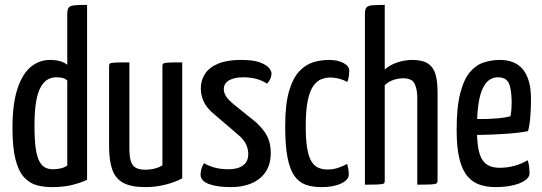

<svg xmlns="http://www.w3.org/2000/svg" viewBox="-20 -755 2217 785"><path d="M193 10Q160 10 131 2.5Q102 -5 79 -29.5Q56 -54 43.5 -102.5Q31 -151 31 -232Q31 -331 51.5 -392.5Q72 -454 106.5 -482Q141 -510 184 -510Q207 -510 225 -505Q243 -500 255 -490V-698Q255 -717 261.5 -724.5Q268 -732 286 -733.5Q304 -735 336 -735V-20Q312 -8 275.5 1Q239 10 193 10ZM196 -63Q213 -63 228 -66.5Q243 -70 255 -78V-426Q246 -434 235.5 -436.5Q225 -439 209 -439Q193 -439 177 -431Q161 -423 148 -401.5Q135 -380 128 -341.5Q121 -303 121 -241Q121 -184 126 -149Q131 -114 141 -95.5Q151 -77 164.5 -70Q178 -63 196 -63Z M575 10Q515 10 483 -8Q451 -26 438.5 -63Q426 -100 426 -156V-484Q426 -492 429 -495Q432 -498 449.5 -499Q467 -500 509 -500V-149Q509 -117 514.5 -97.5Q520 -78 534.5 -69.5Q549 -61 576 -61Q590 -61 609 -65Q628 -69 644 -79V-484Q644 -492 647.5 -495Q651 -498 667.5 -499Q684 -500 725 -500V-26Q696 -10 656 0Q616 10 575 10Z M922 10Q869 10 834.5 -2.5Q800 -15 800 -41Q800 -50 803 -62.5Q806 -75 814 -88Q836 -75 860.5 -69Q885 -63 914 -63Q952 -63 973.5 -78.5Q995 -94 995 -125Q995 -145 986.5 -164Q978 -183 955 -203L858 -286Q824 -314 812.5 -340.5Q801 -367 801 -392Q801 -427 818.5 -453.5Q836 -480 872.5 -495Q909 -510 964 -510Q1016 -510 1042.5 -500Q1069 -490 1079.5 -477.5Q1090 -465 1090 -454Q1090 -433 1072 -413Q1050 -427 1026 -433Q1002 -439 974 -439Q938 -439 916.5 -426.5Q895 -414 895 -391Q895 -378 902.5 -364Q910 -350 935 -329L1028 -254Q1061 -223 1074 -195Q1087 -167 1087 -129Q1087 -63 1043 -26.5Q999 10 922 10Z M1295 10Q1258 10 1230.5 0.5Q1203 -9 1184 -35.5Q1165 -62 1155.5 -111Q1146 -160 1146 -239Q1146 -329 1162 -383Q1178 -437 1204.5 -464.5Q1231 -492 1262.5 -501Q1294 -510 1325 -510Q1360 -510 1384 -497.5Q1408 -485 1408 -465Q1408 -457 1406.5 -445Q1405 -433 1400 -420Q1388 -427 1369 -432.5Q1350 -438 1329 -438Q1312 -438 1294.5 -431.5Q1277 -425 1262 -405Q1247 -385 1238.5 -345Q1230 -305 1230 -239Q1230 -186 1235.5 -151.5Q1241 -117 1252 -97.5Q1263 -78 1280 -70Q1297 -62 1319 -62Q1343 -62 1364.5 -69.5Q1386 -77 1399 -85Q1403 -72 1404.5 -61.5Q1406 -51 1406 -41Q1406 -20 1375 -5Q1344 10 1295 10Z M1472 0V-698Q1472 -717 1478.5 -724.5Q1485 -732 1502.5 -733.5Q1520 -735 1553 -735V-471Q1576 -491 1606.5 -500.5Q1637 -510 1665 -510Q1708 -510 1730.5 -494.5Q1753 -479 1761 -450Q1769 -421 1769 -378V-16Q1769 -8 1764.5 -5Q1760 -2 1742.5 -1Q1725 0 1686 0V-356Q1686 -389 1675.5 -412Q1665 -435 1628 -435Q1611 -435 1591 -429Q1571 -423 1553 -407V-16Q1553 -8 1549.5 -5Q1546 -2 1529 -1Q1512 0 1472 0Z M2006 10Q1972 10 1942.5 0.5Q1913 -9 1891.5 -34Q1870 -59 1858.5 -105Q1847 -151 1847 -224Q1847 -318 1862 -375Q1877 -432 1902 -461Q1927 -490 1959 -500Q1991 -510 2024 -510Q2087 -510 2119 -470Q2151 -430 2151 -349Q2151 -316 2148.5 -281Q2146 -246 2139 -219Q2105 -212 2063 -209Q2021 -206 1983 -204.5Q1945 -203 1920.5 -203Q1896 -203 1896 -203L1897 -269Q1897 -269 1916 -268.5Q1935 -268 1962.5 -268.5Q1990 -269 2018.5 -271.5Q2047 -274 2067 -280Q2070 -294 2071 -310Q2072 -326 2072 -340Q2071 -394 2059.5 -416.5Q2048 -439 2015 -439Q1998 -439 1982.5 -429.5Q1967 -420 1955 -396.5Q1943 -373 1936.5 -332Q1930 -291 1930 -227Q1930 -180 1935.5 -149Q1941 -118 1952.5 -101Q1964 -84 1981.5 -76.5Q1999 -69 2024 -69Q2054 -69 2083.5 -77Q2113 -85 2137 -100Q2142 -88 2143.5 -72.5Q2145 -57 2145 -45Q2145 -30 2126 -17Q2107 -4 2075.5 3Q2044 10 2006 10Z"/></svg>

Font: Yanone Kaffeesatz ExtraLight
Style: Regular
Weight: 400
Version: Version 2.003